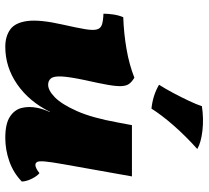

<svg xmlns="http://www.w3.org/2000/svg" viewBox="-50 -710 769 708"><g transform="rotate(90 334.0 -355.5)"><path d="M152 9Q114 9 88.5 -9Q63 -27 57 -72.5Q51 -118 70 -202Q82 -255 87 -285Q92 -315 88 -329Q84 -343 70 -347.5Q56 -352 30 -353Q30 -370 33 -390Q36 -410 43 -426Q102 -428 160 -438Q218 -448 266 -467Q281 -458 288.5 -448Q296 -438 297 -420Q298 -402 292.5 -370Q287 -338 275 -285Q263 -228 261.5 -199Q260 -170 268.5 -159.5Q277 -149 292 -149Q313 -149 338.5 -174Q364 -199 389 -255Q414 -311 431 -405L441 -458H630L585 -205Q577 -160 575 -138Q573 -116 576.5 -109Q580 -102 588 -102Q599 -102 618 -117Q629 -108 638.5 -89Q648 -70 649 -52Q617 -21 574.5 -6Q532 9 488 9Q436 9 410 -8Q384 -25 377.5 -51.5Q371 -78 377 -108Q379 -119 383 -131Q387 -143 393 -156H392Q354 -79 290.5 -35Q227 9 152 9ZM371 -716Q417 -723 461 -718Q505 -713 529 -699Q481 -656 442.5 -612Q404 -568 380 -530Q331 -535 292 -558Q308 -583 323.5 -612.5Q339 -642 352 -669.5Q365 -697 371 -716Z"/></g></svg>

Font: Vollkorn Black
Style: Italic
Weight: 900
Italic angle: -11°
Designer: Friedrich Althausen
Foundry: Friedrich Althausen
Version: Version 5.000; ttfautohint (v1.8.3)